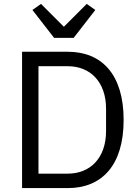

<svg xmlns="http://www.w3.org/2000/svg" viewBox="-20 -963 711 983"><path d="M257 -769H357L468 -912L424 -943L307 -826L190 -943L146 -912ZM93 -698V0H327C501 0 613 -116 613 -349C613 -582 501 -698 327 -698ZM327 -74H177V-624H327C442 -624 523 -544 523 -406V-292C523 -154 442 -74 327 -74Z"/></svg>

Font: Braiins Sans
Style: Regular
Weight: 400
Designer: Mike Abbink, Paul van der Laan, Pieter van Rosmalen, Jiri Chlebus, Lubos Buracinsky
Foundry: Bold Monday, Sudetype
Version: Version 1.000;hotconv 1.0.109;makeotfexe 2.5.65596